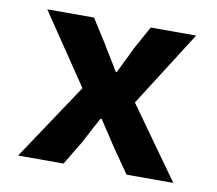

<svg xmlns="http://www.w3.org/2000/svg" viewBox="-62 -567 723 639"><g transform="rotate(10 300.0 -248.0)"><path d="M37.4 0 209.3 -257.9 48.4 -496.1H206.4L257.4 -415.9Q269.1 -395.3 283 -373.5Q296.8 -351.8 308.7 -331H312.7Q322.3 -351.8 333.5 -373.7Q344.8 -395.6 354 -416.3L398.1 -496.1H551.6L389.5 -241.4L561.8 0H403.8L346.9 -81.8Q333.4 -102.6 318.7 -125Q304 -147.3 290.1 -168.3H286.1Q274.7 -147.1 263.1 -125.6Q251.4 -104 240 -81.6L190.9 0Z"/></g></svg>

Font: Source Code Pro ExtraLight
Style: Regular
Weight: 200
Monospace: yes
Designer: Paul D. Hunt, Teo Tuominen
Foundry: Adobe
Version: Version 1.026;hotconv 1.1.0;makeotfexe 2.6.0